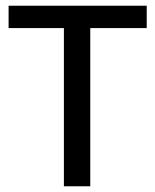

<svg xmlns="http://www.w3.org/2000/svg" viewBox="-20 -650 541 670"><path d="M492 -630V-552H295V0H203V-552H10V-630Z"/></svg>

Font: Mukta Mahee
Style: Regular
Weight: 400
Designer: Shuchita Grover, Noopur Datye, Girish Dalvi, Yashodeep Gholap
Foundry: Ek Type
Version: Version 2.538;PS 1.000;hotconv 16.6.51;makeotf.lib2.5.65220;